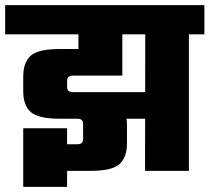

<svg xmlns="http://www.w3.org/2000/svg" viewBox="-60 -662 812 744"><path d="M30 -165H200V62H30ZM-40 -642H732V-529H-40ZM503 -578H672V0H502ZM244 -593H414V-369H223Q212 -369 206 -364.5Q200 -360 200 -349V-325Q200 -314 206 -309.5Q212 -305 223 -305H516V-202H386L422 -229Q432 -209 432 -180V-107Q432 -52 403 -26Q374 0 292 0H172V-103H239Q250 -103 256 -107.5Q262 -112 262 -123V-182Q262 -193 256 -197.5Q250 -202 239 -202H170Q88 -202 59 -228Q30 -254 30 -309V-365Q30 -420 59 -446Q88 -472 170 -472H244Z"/></svg>

Font: Teko Light
Style: Bold
Weight: 700
Version: Version 2.000;gftools[0.9.28.dev9+g7d2139d.d20230707]